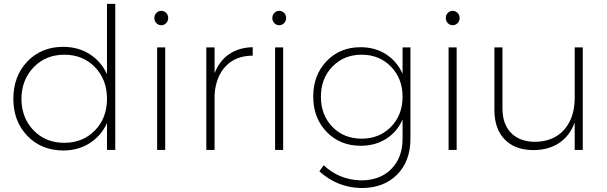

<svg xmlns="http://www.w3.org/2000/svg" viewBox="-20 -762 3087 976"><path d="M565.9 -742.2V0H523.9V-136.2Q494.1 -71.3 435.8 -34.2Q377.4 2.9 301.8 2.9Q190.9 2.9 119.4 -71Q47.9 -145 47.9 -259.8Q47.9 -375 119.1 -449.5Q190.4 -523.9 300.8 -523.9Q377.4 -523.9 435.8 -486.8Q494.1 -449.7 523.9 -384.8V-742.2ZM307.1 -36.1Q401.4 -36.1 462.6 -99.1Q523.9 -162.1 523.9 -259.8Q523.9 -357.4 462.6 -420.7Q401.4 -483.9 307.1 -483.9Q212.9 -483.9 151.4 -420.4Q89.8 -356.9 88.9 -259.8Q89.8 -162.1 150.9 -99.1Q211.9 -36.1 307.1 -36.1Z M835 -670.9Q835 -655.3 824.7 -644.5Q814.5 -633.8 799.8 -633.8Q785.2 -633.8 774.9 -644.5Q764.6 -655.3 764.6 -670.9Q764.6 -686 775.1 -696.5Q785.6 -707 799.8 -707Q814 -707 824.5 -696.5Q835 -686 835 -670.9ZM819.8 0H778.8V-521H819.8Z M1070.8 -521V-390.1Q1095.7 -453.1 1145.3 -486.8Q1194.8 -520.5 1264.6 -522V-479Q1179.2 -479 1128.4 -426.5Q1077.6 -374 1070.8 -282.2V0H1028.8V-521Z M1434.6 -670.9Q1434.6 -655.3 1424.3 -644.5Q1414.1 -633.8 1399.4 -633.8Q1384.8 -633.8 1374.5 -644.5Q1364.3 -655.3 1364.3 -670.9Q1364.3 -686 1374.8 -696.5Q1385.3 -707 1399.4 -707Q1413.6 -707 1424.1 -696.5Q1434.6 -686 1434.6 -670.9ZM1419.4 0H1378.4V-521H1419.4Z M2066.4 -521V-57.1Q2066.4 58.1 1997.8 126.5Q1929.2 194.8 1814.5 193.8Q1694.3 190.9 1603.5 108.9L1625.5 78.1Q1704.1 151.9 1813.5 154.8Q1910.2 155.8 1968.3 97.9Q2026.4 40 2026.4 -57.1V-154.8Q1999 -91.8 1943.1 -56.4Q1887.2 -21 1813.5 -21Q1708.5 -21 1640.4 -91.6Q1572.3 -162.1 1572.3 -271Q1572.3 -380.4 1640.1 -451.2Q1708 -522 1812.5 -522Q1886.7 -522 1942.4 -486.1Q1998 -450.2 2026.4 -387.2V-521ZM2026.4 -270Q2026.4 -362.8 1967.5 -423.3Q1908.7 -483.9 1818.4 -483.9Q1728.5 -483.9 1669.9 -423.6Q1611.3 -363.3 1611.3 -270Q1611.3 -177.2 1669.7 -117.2Q1728 -57.1 1818.4 -57.1Q1908.7 -57.1 1967.5 -117.4Q2026.4 -177.7 2026.4 -270Z M2316.4 -670.9Q2316.4 -655.3 2306.2 -644.5Q2295.9 -633.8 2281.2 -633.8Q2266.6 -633.8 2256.3 -644.5Q2246.1 -655.3 2246.1 -670.9Q2246.1 -686 2256.6 -696.5Q2267.1 -707 2281.2 -707Q2295.4 -707 2305.9 -696.5Q2316.4 -686 2316.4 -670.9ZM2301.3 0H2260.3V-521H2301.3Z M2942.4 -521V0H2901.4V-139.2Q2876.5 -71.8 2823 -35.6Q2769.5 0.5 2692.4 1Q2598.1 1 2545.7 -53Q2493.2 -106.9 2493.2 -203.1V-521H2534.2V-210.9Q2534.2 -130.9 2578.4 -85.9Q2622.6 -41 2701.2 -41Q2795.4 -43 2848.4 -103.3Q2901.4 -163.6 2901.4 -266.1V-521Z"/></svg>

Font: Montserrat Ultra Light
Style: Regular
Weight: 200
Designer: Julieta Ulanovsky
Foundry: Julieta Ulanovsky
Version: Version 3.001;PS 003.001;hotconv 1.0.70;makeotf.lib2.5.58329